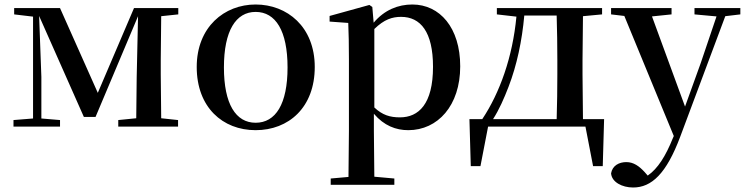

<svg xmlns="http://www.w3.org/2000/svg" viewBox="-20 -563 3315 854"><path d="M127 0H247V-29L164 -36V-221L154 -492L353 -43H405L594 -491L588 -219L586 -37L506 -29V0H772V-29L697 -37L695 -232V-296L697 -491L773 -499V-527H576L415 -150L247 -527H43V-499L127 -489V-36L40 -29V0Z M1117 16C1264 16 1380 -85 1380 -265C1380 -444 1257 -543 1117 -543C978 -543 855 -443 855 -265C855 -86 970 16 1117 16ZM1117 -17C1029 -17 976 -100 976 -263C976 -426 1029 -510 1117 -510C1206 -510 1259 -426 1259 -263C1259 -100 1206 -17 1117 -17Z M1796 16C1927 16 2027 -93 2027 -268C2027 -440 1936 -543 1814 -543C1751 -543 1690 -519 1642 -462L1636 -532L1623 -541L1446 -492V-467L1529 -461C1531 -412 1532 -366 1532 -299V19L1530 224L1451 231V259H1734V231L1645 223L1643 19V-57C1688 -4 1741 16 1796 16ZM1645 -434C1689 -477 1725 -488 1764 -488C1850 -488 1906 -422 1906 -266C1906 -100 1842 -41 1759 -41C1715 -41 1681 -51 1645 -85Z M2190 -499 2277 -489C2260 -309 2203 -150 2125 -33H2068L2074 176H2117L2151 0H2584L2618 176H2661L2667 -33H2573L2571 -232V-296L2573 -491L2658 -499V-527H2190ZM2456 -33H2173C2200 -75 2222 -125 2242 -177C2279 -273 2302 -382 2312 -494H2456C2458 -438 2459 -351 2459 -296V-232C2459 -176 2458 -90 2456 -33Z M3069 -499 3167 -490 3097 -283 3027 -89 2880 -490 2967 -499V-527H2698V-499L2757 -492L2977 42L2973 51C2941 131 2906 187 2861 218L2847 202C2823 176 2798 158 2766 158C2734 158 2704 173 2698 208C2701 247 2747 271 2796 271C2878 271 2944 210 3006 44L3206 -491L3273 -499V-527H3069Z"/></svg>

Font: Noto Serif CJK KR SemiBold
Style: Regular
Weight: 600
Designer: Ryoko NISHIZUKA 西塚涼子 (kana & ideographs); Frank Grießhammer (Latin, Greek & Cyrillic); Wenlong ZHANG 张文龙 (bopomofo); San
Foundry: Adobe
Version: Version 2.001;hotconv 1.1.0;makeotfexe 2.6.0